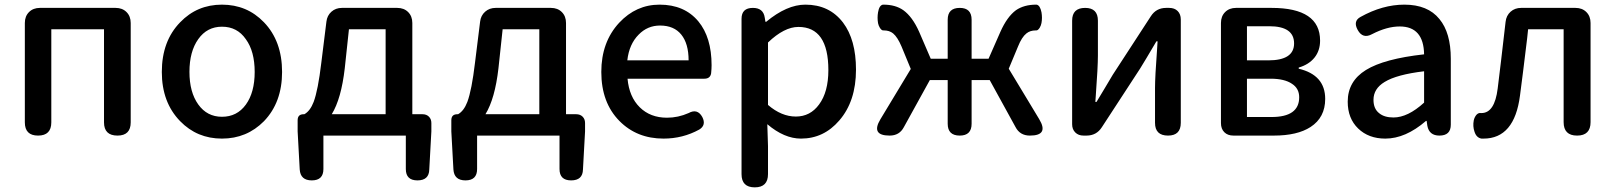

<svg xmlns="http://www.w3.org/2000/svg" viewBox="-20 -584 6957 827"><path d="M144 0Q87 0 87 -57V-485Q87 -514 105 -532Q123 -550 152 -550H315H478Q507 -550 525 -532Q543 -514 543 -485V-57Q543 0 486 0Q428 0 428 -57V-458H201V-57Q201 0 144 0Z M936 13Q829 13 756 -62Q677 -143 677 -274Q677 -407 756 -488Q829 -564 936 -564Q1044 -564 1117 -488Q1195 -407 1195 -274Q1195 -143 1117 -62Q1043 13 936 13ZM936 -81Q1001 -81 1039 -133.5Q1077 -186 1077 -274Q1077 -363 1039 -415Q1002 -469 936 -469Q872 -469 834 -415.5Q796 -362 796 -274.5Q796 -187 834 -134Q872 -81 936 -81Z M1323 193Q1274 193 1271 146L1262 -18V-66Q1262 -92 1288 -92H1291Q1316 -106 1331 -145Q1350 -196 1364 -314L1386 -491Q1389 -517 1407.5 -533.5Q1426 -550 1453 -550H1574H1691Q1720 -550 1738 -532Q1756 -514 1756 -485V-92H1800Q1817 -92 1827.5 -81.5Q1838 -71 1838 -54V-18L1829 146Q1828 193 1778 193Q1728 193 1728 144V0H1373V144Q1373 193 1323 193ZM1409 -92H1525H1641V-458H1483L1465 -290Q1450 -159 1409 -92Z M1985 193Q1936 193 1933 146L1924 -18V-66Q1924 -92 1950 -92H1953Q1978 -106 1993 -145Q2012 -196 2026 -314L2048 -491Q2051 -517 2069.5 -533.5Q2088 -550 2115 -550H2236H2353Q2382 -550 2400 -532Q2418 -514 2418 -485V-92H2462Q2479 -92 2489.5 -81.5Q2500 -71 2500 -54V-18L2491 146Q2490 193 2440 193Q2390 193 2390 144V0H2035V144Q2035 193 1985 193ZM2071 -92H2187H2303V-458H2145L2127 -290Q2112 -159 2071 -92Z M2838 13Q2723 13 2648 -63Q2570 -142 2570 -274Q2570 -403 2647 -486Q2720 -564 2821 -564Q2928 -564 2988 -492Q3045 -423 3045 -303Q3045 -288 3043 -268Q3039 -245 3014 -245H2861H2683Q2690 -167 2735.5 -122Q2781 -77 2853 -77Q2901 -77 2946 -97Q2984 -118 3005 -80Q3023 -45 2992 -26Q2921 13 2838 13ZM2682 -324H2814H2946Q2946 -396 2914.5 -435Q2883 -474 2823 -474Q2769 -474 2731 -435Q2690 -394 2682 -324Z M3231 223Q3174 223 3174 166V-163V-503Q3174 -550 3223 -550Q3268 -550 3274 -508L3277 -490H3280Q3369 -564 3449 -564Q3552 -564 3611 -487Q3667 -413 3667 -284Q3667 -148 3595 -65Q3528 13 3430 13Q3358 13 3285 -49L3288 45V166Q3288 223 3231 223ZM3408 -82Q3470 -82 3508 -134Q3548 -188 3548 -282Q3548 -468 3419 -468Q3358 -468 3288 -401V-266V-132Q3346 -82 3408 -82Z M3812 0Q3730 0 3772 -70L3903 -287L3863 -384Q3846 -424 3827 -440Q3811 -453 3787 -453Q3786 -453 3785 -453Q3778 -452 3770 -464Q3764 -474 3762 -484Q3758 -508 3762 -531Q3767 -561 3783 -564Q3784 -564 3785 -564Q3837 -564 3871 -540Q3910 -512 3939 -447L3989 -331H4062V-499Q4062 -550 4114 -550Q4165 -550 4165 -499V-331H4238L4289 -447Q4318 -512 4356 -540Q4391 -564 4443 -564Q4444 -564 4445 -564Q4460 -561 4466 -531Q4470 -507 4466 -485Q4464 -474 4458 -464Q4450 -452 4443 -453Q4442 -453 4441 -453Q4417 -453 4401 -440Q4381 -424 4365 -384L4325 -288L4412 -144L4456 -71Q4499 0 4416 0Q4373 0 4354 -37L4243 -239H4165V-51Q4165 0 4114 0Q4062 0 4062 -51V-239H3985L3873 -36Q3854 0 3812 0Z M4647 0Q4625 0 4611.5 -13.5Q4598 -27 4598 -49V-495Q4598 -550 4654 -550Q4709 -550 4709 -495V-345Q4709 -296 4700 -174Q4699 -155 4698 -145H4703Q4713 -162 4738.5 -204Q4764 -246 4773 -262L4937 -514Q4960 -550 5003 -550H5016Q5039 -550 5052.5 -536.5Q5066 -523 5066 -500V-275V-55Q5066 0 5011 0Q4955 0 4955 -55V-205Q4955 -253 4964 -374Q4965 -395 4966 -406H4961Q4911 -321 4891 -289L4726 -36Q4703 0 4660 0Z M5293 0Q5268 0 5253.5 -14.5Q5239 -29 5239 -54V-485Q5239 -514 5257 -532Q5275 -550 5304 -550H5457Q5666 -550 5666 -409Q5666 -366 5642 -336Q5618 -306 5574 -293V-288Q5688 -261 5688 -158Q5688 -78 5625 -37Q5568 0 5467 0H5353ZM5351 -80H5457Q5576 -80 5576 -165Q5576 -203 5545 -223Q5513 -245 5453 -245H5351V-162ZM5351 -324H5443Q5554 -324 5554 -397Q5554 -471 5447 -471H5351V-397Z M5947 13Q5875 13 5830 -30.5Q5785 -74 5785 -146Q5785 -234 5863.5 -282.5Q5942 -331 6114 -350Q6112 -470 6009 -470Q5954 -470 5890 -437Q5850 -415 5828 -455Q5807 -493 5840 -511Q5935 -564 6029 -564Q6130 -564 6180 -502Q6229 -443 6229 -331V-165V-47Q6229 0 6180 0Q6136 0 6128 -42L6125 -63H6122Q6034 13 5947 13ZM5982 -78Q6044 -78 6114 -142V-209V-277Q5996 -263 5944 -231Q5896 -202 5896 -154Q5896 -115 5921 -96Q5943 -78 5982 -78Z M6361 13Q6339 9 6331 -17Q6323 -40 6328 -66Q6331 -79 6339 -89Q6348 -99 6359 -97Q6360 -97 6361 -97Q6418 -97 6431 -203Q6443 -298 6465 -490Q6468 -517 6486.5 -533.5Q6505 -550 6532 -550H6651H6766Q6795 -550 6813 -532Q6831 -514 6831 -485V-58Q6831 0 6773 0Q6715 0 6715 -58V-458H6562Q6561 -445 6558 -420Q6538 -254 6527 -172Q6503 13 6370 13Q6366 13 6361 13Z"/></svg>

Font: GenSenRounded JP M
Style: Regular
Weight: 500
Version: Version 1.501;PS 1;hotconv 16.6.51;makeotf.lib2.5.65220